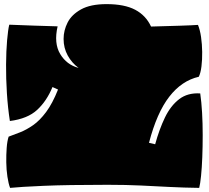

<svg xmlns="http://www.w3.org/2000/svg" viewBox="-20 -896 1015 933"><path d="M29 17Q21 -4 16 -37.5Q11 -71 10.5 -107.5Q10 -144 12.5 -177.5Q15 -211 22 -232Q47 -241 77.5 -253Q108 -265 140.5 -287.5Q173 -310 204 -351.5Q235 -393 262 -461L235 -473Q207 -405 160.5 -362Q114 -319 28 -308Q18 -372 13.5 -443.5Q9 -515 9.5 -582Q10 -649 14.5 -700.5Q19 -752 25 -776Q87 -773 145 -771.5Q203 -770 260 -768Q241 -686 272.5 -633.5Q304 -581 362 -566Q329 -590 309 -626.5Q289 -663 289 -707Q289 -748 308.5 -786.5Q328 -825 374 -850.5Q420 -876 498 -876Q585 -876 637 -848.5Q689 -821 714 -767Q790 -769 852.5 -771Q915 -773 942 -775Q952 -751 957 -716Q962 -681 962.5 -643.5Q963 -606 959 -573.5Q955 -541 946 -523Q863 -504 802.5 -426Q742 -348 704 -202L734 -195Q754 -268 781.5 -325Q809 -382 850.5 -414Q892 -446 953 -442Q959 -401 962 -348.5Q965 -296 965 -240Q965 -184 963 -132.5Q961 -81 957 -41.5Q953 -2 948 17Q872 16 804.5 12.5Q737 9 665 5.5Q593 2 503 2Q307 2 192 7Q77 12 29 17Z"/></svg>

Font: Oi
Style: Regular
Weight: 400
Designer: Kostas Bartsokas, Mohamad Dakak
Foundry: Foundry5
Version: Version 4.000